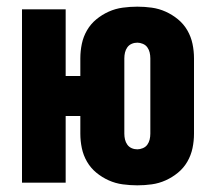

<svg xmlns="http://www.w3.org/2000/svg" viewBox="-20 -548 640 576"><path d="M392 8Q370 8 348 5Q326 2 306 -7Q286 -16 269 -30Q252 -44 241 -63Q230 -82 225.5 -103.5Q221 -125 221 -147V-200H177V0H46V-520H177V-320H221V-373Q221 -395 225.5 -416.5Q230 -438 241 -457Q252 -476 269 -490Q286 -504 306 -513Q326 -522 348 -525Q370 -528 392 -528Q414 -528 435.5 -525Q457 -522 477 -513Q497 -504 514 -490Q531 -476 542 -457Q553 -438 557.5 -416.5Q562 -395 562 -373V-147Q562 -125 557.5 -103.5Q553 -82 542 -63Q531 -44 514 -30Q497 -16 477 -7Q457 2 435.5 5Q414 8 392 8ZM392 -100Q400 -100 408.5 -103.5Q417 -107 422 -114Q427 -121 429 -129.5Q431 -138 431 -147V-373Q431 -382 429 -390.5Q427 -399 422 -406Q417 -413 408.5 -416.5Q400 -420 392 -420Q383 -420 375 -416.5Q367 -413 362 -406Q357 -399 355 -390.5Q353 -382 353 -373V-147Q353 -138 355 -129.5Q357 -121 362 -114Q367 -107 375 -103.5Q383 -100 392 -100Z"/></svg>

Font: Iosevka SS04 Heavy Extended
Style: Regular
Weight: 900
Width: 7
Monospace: yes
Designer: Belleve Invis
Foundry: Belleve Invis
Version: Version 19.0.0; ttfautohint (v1.8.4)